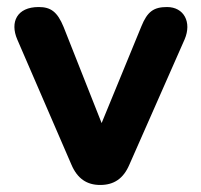

<svg xmlns="http://www.w3.org/2000/svg" viewBox="-20 -518 572 546"><path d="M265 8C304 8 331 -10 348 -50L505 -406C526 -455 503 -498 455 -498C417 -498 399 -485 382 -443L269 -168L161 -441C143 -485 124 -498 90 -498C28 -498 8 -455 29 -406L183 -50C200 -10 227 8 265 8Z"/></svg>

Font: SN Pro
Style: Bold
Weight: 700
Designer: Tobias Whetton
Foundry: Supernotes
Version: Version 1.003;Glyphs 3.3 (3324)